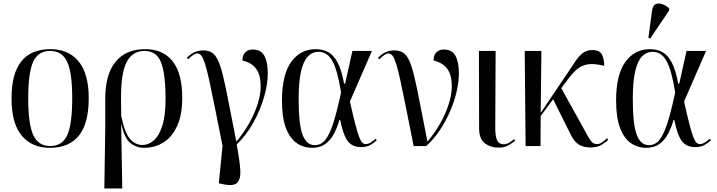

<svg xmlns="http://www.w3.org/2000/svg" viewBox="-20 -823 4042 1082"><path d="M261 10Q160 10 102.5 -58.5Q45 -127 45 -269Q45 -546 264 -546Q366 -546 423 -477Q480 -408 480 -269Q480 -127 424.5 -58.5Q369 10 261 10ZM263 0Q331 0 359 -61.5Q387 -123 387 -269Q387 -414 358.5 -475Q330 -536 262 -536Q195 -536 167 -475Q139 -414 139 -269Q139 -123 167.5 -61.5Q196 0 263 0Z M568 239 573 -93V-261Q572 -402 630.5 -474Q689 -546 798 -546Q899 -546 953 -477.5Q1007 -409 1007 -272Q1007 -176 978.5 -113.5Q950 -51 901.5 -20.5Q853 10 792 10Q748 10 714.5 -17.5Q681 -45 665 -120H663L669 239ZM783 -6Q817 -6 846.5 -31.5Q876 -57 894.5 -114Q913 -171 913 -265Q913 -407 887.5 -471.5Q862 -536 794 -536Q726 -536 693.5 -472.5Q661 -409 662 -268L663 -170Q683 -74 712.5 -40Q742 -6 783 -6Z M1237 215 1213 210 1234 -1Q1208 -131 1190 -221.5Q1172 -312 1159 -371Q1146 -430 1135.5 -463Q1125 -496 1115 -509Q1105 -522 1092 -522Q1074 -522 1040 -489L1033 -497Q1072 -539 1125 -539Q1155 -539 1175 -526Q1195 -513 1209.5 -481Q1224 -449 1238 -391Q1252 -333 1269 -243Q1286 -153 1312 -25Q1352 -72 1383 -126.5Q1414 -181 1431.5 -235.5Q1449 -290 1449 -335Q1449 -385 1435.5 -414.5Q1422 -444 1399 -459.5Q1376 -475 1346 -482Q1346 -511 1361.5 -527.5Q1377 -544 1404 -544Q1450 -544 1469.5 -509Q1489 -474 1489 -409Q1489 -349 1468 -276Q1447 -203 1408 -132.5Q1369 -62 1314 -9Q1330 77 1334 131Q1338 185 1317 206.5Q1296 228 1237 215Z M1740 10Q1690 10 1651.5 -17Q1613 -44 1591 -102.5Q1569 -161 1569 -257Q1569 -402 1621 -474Q1673 -546 1760 -546Q1799 -546 1829.5 -529.5Q1860 -513 1882.5 -471Q1905 -429 1919 -352H1925L1966 -536H2076L1952 -251Q1970 -170 1982.5 -122Q1995 -74 2004.5 -50Q2014 -26 2022.5 -18.5Q2031 -11 2041 -11Q2056 -11 2072 -22Q2088 -33 2097 -41L2103 -32Q2090 -20 2069 -7Q2048 6 2015 6Q1965 6 1939.5 -28Q1914 -62 1897 -147H1893Q1880 -103 1861 -67.5Q1842 -32 1812.5 -11Q1783 10 1740 10ZM1754 -5Q1790 -5 1814.5 -36.5Q1839 -68 1859.5 -133.5Q1880 -199 1902 -302Q1882 -428 1853 -479.5Q1824 -531 1775 -531Q1740 -531 1715 -505Q1690 -479 1676.5 -421Q1663 -363 1663 -266Q1663 -123 1685 -64Q1707 -5 1754 -5Z M2311 0Q2285 -130 2267 -221Q2249 -312 2236 -371Q2223 -430 2212.5 -463Q2202 -496 2192 -509Q2182 -522 2169 -522Q2151 -522 2117 -489L2110 -497Q2149 -539 2202 -539Q2232 -539 2252 -526Q2272 -513 2286.5 -481Q2301 -449 2315 -391Q2329 -333 2346 -243Q2363 -153 2389 -25Q2429 -72 2460 -126.5Q2491 -181 2508.5 -235.5Q2526 -290 2526 -335Q2526 -385 2512.5 -414.5Q2499 -444 2476 -459.5Q2453 -475 2423 -482Q2423 -511 2438.5 -527.5Q2454 -544 2481 -544Q2527 -544 2546.5 -509Q2566 -474 2566 -409Q2566 -363 2553.5 -308Q2541 -253 2517 -197Q2493 -141 2459 -90Q2425 -39 2382 0Z M2790 9Q2745 9 2712.5 -15.5Q2680 -40 2680 -99L2679 -536H2773L2771 -104Q2771 -53 2782 -31.5Q2793 -10 2818 -10Q2835 -10 2849.5 -19Q2864 -28 2877 -39L2883 -31Q2870 -18 2846.5 -4.5Q2823 9 2790 9Z M2942 0 2937 -536H3031L3027 -187L3178 -411Q3204 -451 3224.5 -480.5Q3245 -510 3266.5 -525.5Q3288 -541 3317 -541Q3359 -541 3372 -516Q3385 -491 3385 -452Q3329 -466 3293 -460.5Q3257 -455 3229.5 -431Q3202 -407 3173 -366L3143 -326L3290 -61Q3305 -34 3315.5 -22.5Q3326 -11 3346 -11Q3359 -11 3373.5 -21.5Q3388 -32 3401 -44L3408 -36Q3396 -23 3371 -7.5Q3346 8 3309 8Q3267 8 3241 -9Q3215 -26 3198 -61L3097 -264L3027 -169L3026 0Z M3623 10Q3573 10 3534.5 -17Q3496 -44 3474 -102.5Q3452 -161 3452 -257Q3452 -402 3504 -474Q3556 -546 3643 -546Q3682 -546 3712.5 -529.5Q3743 -513 3765.5 -471Q3788 -429 3802 -352H3808L3849 -536H3959L3835 -251Q3853 -170 3865.5 -122Q3878 -74 3887.5 -50Q3897 -26 3905.5 -18.5Q3914 -11 3924 -11Q3939 -11 3955 -22Q3971 -33 3980 -41L3986 -32Q3973 -20 3952 -7Q3931 6 3898 6Q3848 6 3822.5 -28Q3797 -62 3780 -147H3776Q3763 -103 3744 -67.5Q3725 -32 3695.5 -11Q3666 10 3623 10ZM3637 -5Q3673 -5 3697.5 -36.5Q3722 -68 3742.5 -133.5Q3763 -199 3785 -302Q3765 -428 3736 -479.5Q3707 -531 3658 -531Q3623 -531 3598 -505Q3573 -479 3559.5 -421Q3546 -363 3546 -266Q3546 -123 3568 -64Q3590 -5 3637 -5ZM3644 -606 3634 -610 3655 -766Q3659 -792 3674.5 -799.5Q3690 -807 3711 -800Q3732 -793 3751 -776V-764Z"/></svg>

Font: Noto Serif Display SemiCondensed
Style: Regular
Weight: 400
Width: 4
Designer: Monotype Design Team
Foundry: Monotype Imaging Inc.
Version: Version 2.009